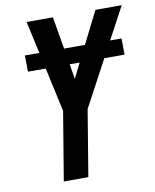

<svg xmlns="http://www.w3.org/2000/svg" viewBox="-83 -799 698 863"><g transform="rotate(-10 266.0 -367.5)"><path d="M138 0 190 -313 98 -735H218L267 -446L412 -735H532L300 -302L250 0ZM65 -514 64 -588H505L506 -514Z"/></g></svg>

Font: Iosevka Oblique
Style: Bold
Weight: 700
Italic angle: -9°
Monospace: yes
Designer: Belleve Invis
Foundry: Belleve Invis
Version: Version 32.5.0; ttfautohint (v1.8.4)